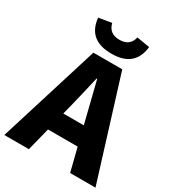

<svg xmlns="http://www.w3.org/2000/svg" viewBox="-233 -1101 1125 1233"><g transform="rotate(30 330.0 -485.0)"><path d="M515 -954Q498 -796 326 -796Q152 -796 137 -954L232 -970Q249 -899 326 -899Q403 -899 419 -970ZM403 -309 328 -611H324Q285 -443 267 -372L251 -309ZM437 -171H217L174 0H-8L223 -744H437L668 0H480Z"/></g></svg>

Font: Source Han Sans CN Heavy
Style: Bold
Weight: 900
Designer: Ryoko NISHIZUKA (kana & ideographs); Paul D. Hunt (Latin, Greek & Cyrillic); Wenlong ZHANG (bopomofo); Sandoll Communica
Foundry: Adobe Systems Incorporated
Version: Version 1.000;PS 1;hotconv 1.0.78;makeotf.lib2.5.61930